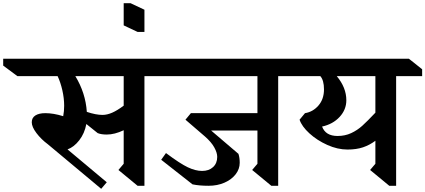

<svg xmlns="http://www.w3.org/2000/svg" viewBox="-131 -1154 2665 1203"><path d="M937 -677H774V10H731L611 -89L644 -128V-338Q587 -311 538 -311Q503 -311 481 -320L410 -377Q399 -318 365.5 -275Q332 -232 292 -218L538 -12L503 29L169 -250Q127 -281 97.5 -320Q68 -359 68 -388Q68 -416 90.5 -430.5Q113 -445 153 -445Q204 -445 265 -426Q271 -457 271 -491Q271 -539 259.5 -589Q248 -639 230 -677H-22L-111 -743V-786H854L937 -720ZM341 -677Q405 -572 413 -453Q470 -434 511 -434Q540 -434 572 -448Q604 -462 644 -492V-677Z M774 -954H731L644 -995V-1134H687L774 -1093Z M1612 -677V10H1569L1449 -89L1482 -128V-336H1192L1363 -190Q1371 -166 1371 -134Q1371 -95 1345.5 -62Q1320 -29 1275.5 -9.5Q1231 10 1176 10Q1117 10 1075 1L879 -153L909 -195Q997 -129 1045.5 -106Q1094 -83 1135 -83Q1178 -83 1204 -107Q1230 -131 1230 -171Q1230 -197 1211.5 -230.5Q1193 -264 1153 -299L1031 -404L1065 -445H1482V-677H853L770 -743V-786H1692L1775 -720V-677Z M2514 -677H2351V10H2308L2188 -89L2221 -128V-272Q2185 -245 2143.5 -231Q2102 -217 2046 -217Q1984 -217 1919.5 -246Q1855 -275 1807.5 -318.5Q1760 -362 1746 -404L1780 -445Q1830 -453 1864.5 -493Q1899 -533 1899 -594Q1899 -651 1876 -677H1684L1601 -743V-786H2431L2514 -720ZM1979 -677Q2039 -605 2039 -526Q2039 -467 1997 -421.5Q1955 -376 1887 -361Q1909 -302 1984 -302Q2031 -302 2069.5 -320Q2108 -338 2139 -366Q2170 -394 2221 -448V-677Z"/></svg>

Font: InknutAntiqua
Style: Medium
Weight: 500
Designer: Claus Eggers Srensen
Foundry: Claus Eggers Srensen
Version: Version 1.000; ttfautohint (v1.2) -l 7 -r 28 -G 50 -x 13 -D 